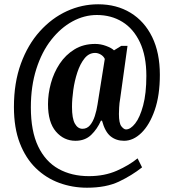

<svg xmlns="http://www.w3.org/2000/svg" viewBox="-20 -734 800 896"><path d="M386 142Q318 142 256.5 119.5Q195 97 147.5 51Q100 5 72.5 -66Q45 -137 45 -235Q45 -348 77.5 -437Q110 -526 166 -588Q222 -650 292 -682Q362 -714 438 -714Q524 -714 589 -674.5Q654 -635 690 -561.5Q726 -488 726 -385Q726 -289 702 -220Q678 -151 640 -114Q602 -77 559 -77Q522 -77 496 -98Q470 -119 456 -171H451Q434 -132 405.5 -104.5Q377 -77 332 -77Q278 -77 241 -120Q204 -163 204 -248Q204 -296 217.5 -345.5Q231 -395 258.5 -436.5Q286 -478 327.5 -503.5Q369 -529 424 -529Q450 -529 475.5 -519.5Q501 -510 512 -499L546 -520H575L541 -275Q537 -253 536 -232Q535 -211 535 -202Q535 -159 546.5 -144.5Q558 -130 568 -130Q589 -130 611 -158Q633 -186 648 -242Q663 -298 663 -380Q663 -473 633 -536.5Q603 -600 551 -632Q499 -664 432 -664Q373 -664 318 -634Q263 -604 219 -548Q175 -492 149.5 -412Q124 -332 124 -233Q124 -122 158 -51Q192 20 253 54Q314 88 395 88Q468 88 525.5 62.5Q583 37 622 5L643 47Q595 85 535 113.5Q475 142 386 142ZM365 -133Q386 -133 400 -149.5Q414 -166 422.5 -192.5Q431 -219 435 -246L469 -459Q463 -472 450 -479.5Q437 -487 424 -487Q395 -487 374.5 -461.5Q354 -436 341 -396.5Q328 -357 322 -314Q316 -271 316 -235Q316 -181 329.5 -157Q343 -133 365 -133Z"/></svg>

Font: Noto Serif Myanmar ExtraCondensed ExtraBold
Style: Regular
Weight: 800
Width: 2
Designer: Ben Mitchell and the Monotype Design Team
Foundry: Monotype Imaging Inc.
Version: Version 2.106; ttfautohint (v1.8.4.7-5d5b)